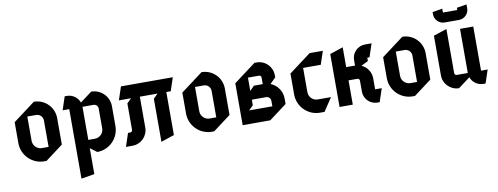

<svg xmlns="http://www.w3.org/2000/svg" viewBox="-72 -1094 4443 1714"><g transform="rotate(-10 2150.0 -237.5)"><path d="M170 -400H250C283.1 -400 310 -373.1 310 -340V-100H250C205.8 -100 170 -135.8 170 -180ZM250 -520 50 -370V-180C50 -69.6 139.6 20 250 20H270L430 -100V-340C430 -439.4 349.4 -520 250 -520Z M670 -400H770C792.1 -400 810 -382.1 810 -360V-180C810 -135.8 774.2 -100 730 -100H670ZM530 -520 490 -400H550V230L670 210V-25L730 20C840.4 20 930 -69.6 930 -180V-360C930 -448.3 858.3 -520 770 -520L663.2 -439.9C646.7 -486.5 602.2 -520 550 -520Z M1070 -360V-120C1070 -109 1061 -100 1050 -100H1030L990 20H1050C1127.3 20 1190 -42.7 1190 -120V-400H1350L1310 -360V30L1430 -10V-400H1470L1510 -520H1040L1000 -400H1110Z M1690 -400H1770C1803.1 -400 1830 -373.1 1830 -340V-100H1770C1725.8 -100 1690 -135.8 1690 -180ZM1770 -520 1570 -370V-180C1570 -69.6 1659.6 20 1770 20H1790L1950 -100V-340C1950 -439.4 1869.4 -520 1770 -520Z M2170 -200H2300C2322.1 -200 2340 -182.1 2340 -160V-110H2130L2170 -150ZM2170 -400H2270C2281 -400 2290 -391 2290 -380V-320H2210L2170 -280ZM2050 -370V10H2300L2460 -110V-160C2460 -227.6 2418.1 -285.4 2358.8 -308.8L2410 -360V-380C2410 -457.3 2347.3 -520 2270 -520H2250Z M2750 -520 2550 -370V-180C2550 -69.6 2639.6 20 2750 20H2790L2870 -100H2750C2705.8 -100 2670 -135.8 2670 -180V-400H2830L2870 -520Z M3250 -390H3270L3310 -510H3250C3183.8 -510 3130 -456.2 3130 -390V-340H3050V-520L2930 -480V0H3050V-220H3130C3141 -220 3150 -211 3150 -200V-100C3150 -33.8 3203.8 20 3270 20H3290L3330 -100H3270V-200C3270 -257.2 3235.6 -306.5 3186.3 -328.2L3250 -360Z M3510 -400H3590C3623.1 -400 3650 -373.1 3650 -340V-100H3590C3545.8 -100 3510 -135.8 3510 -180ZM3590 -520 3390 -370V-180C3390 -69.6 3479.6 20 3590 20H3610L3770 -100V-340C3770 -439.4 3689.4 -520 3590 -520Z M4115 -670H3985V-705L3895 -690V-670C3895 -620.3 3935.3 -580 3985 -580H4115C4164.7 -580 4205 -620.3 4205 -670V-705L4115 -690ZM4250 20 4290 -100H4230V-500H4110V-100H4010C3999 -100 3990 -109 3990 -120V-520L3870 -480V-120C3870 -42.7 3932.7 20 4010 20L4116.8 -60.1C4133.3 -13.5 4177.8 20 4230 20Z"/></g></svg>

Font: Abibas
Style: Medium
Weight: 500
Version: Version 0.3